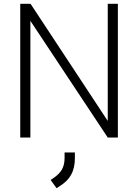

<svg xmlns="http://www.w3.org/2000/svg" viewBox="-20 -720 723 1005"><path d="M86 -700H140L544 -87V-700H597V0H544L139 -611V0H86ZM245 222 257 214Q290 192 304 167.5Q318 143 318 107V78H372V107Q372 159 352.5 194.5Q333 230 290 256L276 265Z"/></svg>

Font: Bai Jamjuree Light
Style: Regular
Weight: 300
Designer: Katatrad Aksorn Co.,Ltd.
Foundry: Cadson Demak Co.,Ltd.
Version: Version 1.000; ttfautohint (v1.6)